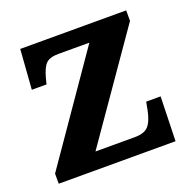

<svg xmlns="http://www.w3.org/2000/svg" viewBox="-101 -636 732 736"><g transform="rotate(-20 264.5 -268.0)"><path d="M17.6 0V-41.2L312.9 -468H187Q151.7 -468 136.3 -453.3Q121 -438.6 110 -398L103.8 -373.7H43.8L55.6 -536H487.9V-493.3L192.2 -68H352.8Q391.8 -68 408.6 -86.6Q425.4 -105.3 434.1 -148.9L440.3 -181.1H499.1L494.1 0Z"/></g></svg>

Font: Noto Serif Hebrew
Style: Regular
Weight: 400
Designer: Monotype Design Team
Foundry: Monotype Imaging Inc.
Version: Version 2.003